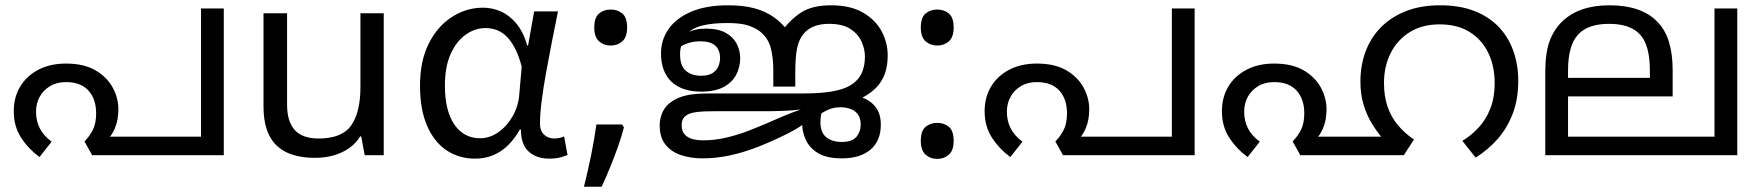

<svg xmlns="http://www.w3.org/2000/svg" viewBox="-20 -586 6651 725"><path d="M229 -346Q297 -346 340.5 -320.5Q384 -295 405.5 -255.5Q427 -216 427 -173Q427 -133 414 -102Q401 -71 382 -57L357 -70H739V-554H825V0H328L299 -52Q319 -72 331 -96.5Q343 -121 343 -158Q343 -212 314 -244Q285 -276 229 -276Q194 -276 168.5 -260.5Q143 -245 129.5 -220Q116 -195 116 -164Q116 -130 130 -102Q144 -74 175 -51L129 7Q87 -24 59.5 -66.5Q32 -109 32 -166Q32 -219 56.5 -259.5Q81 -300 125.5 -323Q170 -346 229 -346Z M1429 -536V0H1357L1344 -71H1340Q1323 -43 1296 -25Q1269 -7 1237 1.5Q1205 10 1170 10Q1106 10 1062.5 -10.5Q1019 -31 997 -74Q975 -117 975 -185V-536H1064V-191Q1064 -127 1093 -95Q1122 -63 1183 -63Q1272 -63 1306.5 -113Q1341 -163 1341 -257V-536Z M1774 13Q1713 13 1666 -18.5Q1619 -50 1592.5 -111.5Q1566 -173 1566 -262Q1566 -356 1599 -421.5Q1632 -487 1686.5 -522Q1741 -557 1804 -557Q1838 -557 1870.5 -543Q1903 -529 1929.5 -497.5Q1956 -466 1971 -414H1974L1997 -543H2087Q2076 -490 2064.5 -431Q2053 -372 2042.5 -314.5Q2032 -257 2025.5 -206.5Q2019 -156 2019 -119Q2019 -92 2034.5 -77.5Q2050 -63 2073 -63Q2082 -63 2092 -65Q2102 -67 2110 -71L2123 -1Q2112 4 2095 8.5Q2078 13 2054 13Q2006 13 1976.5 -13.5Q1947 -40 1947 -97H1943Q1881 13 1774 13ZM1793 -64Q1829 -64 1861.5 -86.5Q1894 -109 1916 -147.5Q1938 -186 1941 -232L1950 -335Q1938 -379 1922.5 -407.5Q1907 -436 1889 -452Q1871 -468 1851.5 -474Q1832 -480 1813 -480Q1774 -480 1739 -455.5Q1704 -431 1682 -383Q1660 -335 1660 -263Q1660 -168 1695.5 -116Q1731 -64 1793 -64Z M2329 -116 2336 -105Q2327 -70 2313.5 -32Q2300 6 2284.5 44Q2269 82 2252 119H2185Q2200 60 2212.5 -2Q2225 -64 2232 -116ZM2286 -414Q2260 -414 2242 -430Q2224 -446 2224 -482Q2224 -520 2242 -535Q2260 -550 2286 -550Q2312 -550 2330 -535Q2348 -520 2348 -482Q2348 -446 2330 -430Q2312 -414 2286 -414Z M2730 -566Q2785 -566 2827.5 -555Q2870 -544 2903 -520.5Q2936 -497 2964 -458L2934 -470Q2964 -512 3005.5 -539Q3047 -566 3118 -566Q3192 -566 3239.5 -538Q3287 -510 3309.5 -467Q3332 -424 3332 -377Q3332 -337 3321 -307Q3310 -277 3288.5 -255Q3267 -233 3234 -216L3069 -181L3007 -173Q2979 -169 2940 -167.5Q2901 -166 2872 -166H2675Q2635 -166 2614.5 -163.5Q2594 -161 2582 -156Q2566 -149 2560 -138.5Q2554 -128 2554 -114Q2554 -89 2567 -76.5Q2580 -64 2598.5 -60Q2617 -56 2632 -56Q2678 -56 2721 -66Q2764 -76 2803 -91Q2842 -106 2877 -121Q2900 -131 2921.5 -140.5Q2943 -150 2965 -158.5Q2987 -167 3009 -174.5Q3031 -182 3054 -188Q3077 -196 3091.5 -203.5Q3106 -211 3117 -216.5Q3128 -222 3139.5 -225.5Q3151 -229 3168 -229Q3205 -229 3236.5 -217.5Q3268 -206 3287 -181Q3306 -156 3306 -115Q3306 -54 3267 -21Q3228 12 3159 12Q3102 12 3069.5 -7.5Q3037 -27 3023 -57.5Q3009 -88 3009 -119Q3009 -148 3026 -168.5Q3043 -189 3071 -198L3123 -217Q3113 -211 3102.5 -199Q3092 -187 3085 -168.5Q3078 -150 3078 -124Q3078 -85 3100.5 -67.5Q3123 -50 3158 -50Q3198 -50 3214 -69.5Q3230 -89 3230 -115Q3230 -141 3219 -155Q3208 -169 3190.5 -175Q3173 -181 3155 -181Q3129 -181 3108 -172Q3087 -163 3065 -146L3059 -155Q3046 -142 3030.5 -129.5Q3015 -117 2996 -105Q2977 -93 2953 -81Q2897 -53 2843.5 -32Q2790 -11 2737.5 0.5Q2685 12 2632 12Q2591 12 2554 0.5Q2517 -11 2494 -38.5Q2471 -66 2471 -113Q2471 -140 2483 -165Q2495 -190 2522 -206Q2542 -219 2572.5 -226Q2603 -233 2658 -233H3005Q3061 -233 3099.5 -237.5Q3138 -242 3164.5 -251.5Q3191 -261 3208 -276Q3228 -293 3237 -317.5Q3246 -342 3246 -373Q3246 -400 3233.5 -428.5Q3221 -457 3191.5 -476.5Q3162 -496 3110 -496Q3078 -496 3054 -486.5Q3030 -477 3015 -459Q2997 -438 2990 -405Q2983 -372 2983 -310V-259H2900V-323Q2900 -367 2890.5 -404.5Q2881 -442 2850 -467Q2832 -481 2804.5 -490Q2777 -499 2727 -499Q2671 -499 2633.5 -490Q2596 -481 2569 -456Q2565 -452 2562 -444.5Q2559 -437 2557 -430Q2552 -414 2550 -404Q2548 -394 2548 -381Q2548 -337 2570 -318.5Q2592 -300 2627 -300Q2655 -300 2670.5 -310Q2686 -320 2692.5 -335.5Q2699 -351 2699 -367Q2699 -397 2681 -413.5Q2663 -430 2625 -430Q2584 -430 2553.5 -412Q2523 -394 2504 -373L2508 -415Q2533 -442 2568 -460Q2603 -478 2645 -478Q2692 -478 2720.5 -462Q2749 -446 2762 -420.5Q2775 -395 2775 -366Q2775 -333 2760 -304Q2745 -275 2712.5 -257.5Q2680 -240 2628 -240Q2555 -240 2515.5 -277.5Q2476 -315 2476 -385Q2476 -436 2505 -477Q2534 -518 2590.5 -542Q2647 -566 2730 -566Z M3519 -414Q3493 -414 3475 -430Q3457 -446 3457 -482Q3457 -520 3475 -535Q3493 -550 3519 -550Q3545 -550 3563 -535Q3581 -520 3581 -482Q3581 -446 3563 -430Q3545 -414 3519 -414ZM3519 14Q3493 14 3475 -2Q3457 -18 3457 -54Q3457 -92 3475 -107Q3493 -122 3519 -122Q3545 -122 3563 -107Q3581 -92 3581 -54Q3581 -18 3563 -2Q3545 14 3519 14Z M3895 -346Q3963 -346 4006.5 -320.5Q4050 -295 4071.5 -255.5Q4093 -216 4093 -173Q4093 -133 4080 -102Q4067 -71 4048 -57L4023 -70H4405V-554H4491V0H3994L3965 -52Q3985 -72 3997 -96.5Q4009 -121 4009 -158Q4009 -212 3980 -244Q3951 -276 3895 -276Q3860 -276 3834.5 -260.5Q3809 -245 3795.5 -220Q3782 -195 3782 -164Q3782 -130 3796 -102Q3810 -74 3841 -51L3795 7Q3753 -24 3725.5 -66.5Q3698 -109 3698 -166Q3698 -219 3722.5 -259.5Q3747 -300 3791.5 -323Q3836 -346 3895 -346Z M4791 -346Q4859 -346 4902.5 -320.5Q4946 -295 4967.5 -255.5Q4989 -216 4989 -173Q4989 -133 4976 -102Q4963 -71 4944 -57L4919 -70H5238L5253 0H4890L4861 -52Q4881 -72 4893 -96.5Q4905 -121 4905 -158Q4905 -212 4876 -244Q4847 -276 4791 -276Q4756 -276 4730.5 -260.5Q4705 -245 4691.5 -220Q4678 -195 4678 -164Q4678 -130 4692 -102Q4706 -74 4737 -51L4691 7Q4649 -24 4621.5 -66.5Q4594 -109 4594 -166Q4594 -219 4618.5 -259.5Q4643 -300 4687.5 -323Q4732 -346 4791 -346ZM5418 -566Q5493 -566 5548.5 -544Q5604 -522 5640.5 -483Q5677 -444 5695 -392Q5713 -340 5713 -281Q5713 -211 5692 -156.5Q5671 -102 5635 -61Q5599 -20 5552 9L5502 -54Q5535 -74 5563 -104Q5591 -134 5607.5 -176Q5624 -218 5624 -271Q5624 -337 5599.5 -387Q5575 -437 5529 -465.5Q5483 -494 5416 -494Q5350 -494 5303 -464.5Q5256 -435 5231 -385Q5206 -335 5206 -273Q5206 -222 5219.5 -183Q5233 -144 5258.5 -113.5Q5284 -83 5319 -59L5281 0H5248L5200 -64Q5179 -89 5160 -120Q5141 -151 5129 -190.5Q5117 -230 5117 -278Q5117 -339 5136.5 -391.5Q5156 -444 5194.5 -483Q5233 -522 5289 -544Q5345 -566 5418 -566Z M6540 -554V0H5815V-313Q5815 -387 5831.5 -431Q5848 -475 5878 -504Q5910 -535 5954.5 -550.5Q5999 -566 6057 -566Q6117 -566 6161.5 -551Q6206 -536 6235 -507Q6267 -476 6281.5 -429.5Q6296 -383 6296 -322V-222H5901V-70H6454V-554ZM6056 -496Q5975 -496 5938 -454.5Q5901 -413 5901 -321V-292H6210V-320Q6210 -415 6173 -455.5Q6136 -496 6056 -496Z"/></svg>

Font: hexlmalayalam05
Style: Book
Weight: 400
Designer: Jelle Bosma - Monotype Design Team
Foundry: Monotype Imaging Inc.
Version: Version 2.003